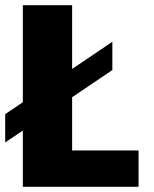

<svg xmlns="http://www.w3.org/2000/svg" viewBox="-20 -720 594 740"><path d="M68 -700H258V-140H514V0H68ZM0 -280 413 -559V-450L0 -171Z"/></svg>

Font: Moderustic ExtraBold
Style: Regular
Weight: 800
Designer: Tural Alisoy
Foundry: TAFT Foundry
Version: Version 2.120